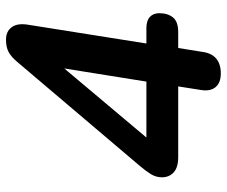

<svg xmlns="http://www.w3.org/2000/svg" viewBox="-78 -670 756 640"><g transform="rotate(-90 300.0 -350.0)"><path d="M375 8Q344 8 329.5 -9.5Q315 -27 320 -58L332 -134H96Q62 -134 45.5 -149Q29 -164 29 -188Q29 -208 39.5 -225Q50 -242 67 -262L414 -671Q431 -691 447 -699.5Q463 -708 488 -708Q515 -708 529 -689.5Q543 -671 538 -637L475 -240H526Q551 -240 563.5 -228.5Q576 -217 576 -197Q576 -169 562 -151.5Q548 -134 513 -134H460L447 -53Q443 -23 425 -7.5Q407 8 375 8ZM348 -240 398 -552H424L133 -206L137 -240Z"/></g></svg>

Font: Nunito ExtraLight
Style: Bold Italic
Weight: 700
Italic angle: -9°
Version: Version 3.602